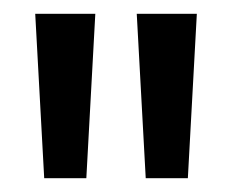

<svg xmlns="http://www.w3.org/2000/svg" viewBox="-20 -720 336 278"><path d="M44 -462 31 -700H118L105 -462ZM191 -462 178 -700H265L252 -462Z"/></svg>

Font: Bricolage Grotesque 96pt ExtraBold
Style: Regular
Weight: 400
Version: Version 1.001;gftools[0.9.33.dev8+g029e19f]